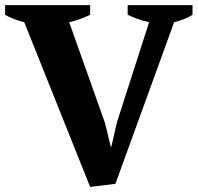

<svg xmlns="http://www.w3.org/2000/svg" viewBox="-20 -720 774 752"><path d="M564 -633Q540 -638 518.5 -646Q497 -654 480 -662V-700H734V-662Q722 -654 702.5 -646Q683 -638 662 -633L432 0L333 12L75 -633Q55 -638 35 -645.5Q15 -653 0 -662V-700H333V-662Q316 -654 295 -646Q274 -638 251 -633L391 -239L414 -145H416L438 -241Z"/></svg>

Font: PT Serif
Style: Bold
Weight: 700
Designer: A.Korolkova, O.Umpeleva, V.Yefimov
Foundry: ParaType Ltd
Version: Version 1.000W OFL; ttfautohint (v1.6)